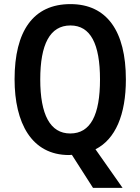

<svg xmlns="http://www.w3.org/2000/svg" viewBox="-20 -745 683 935"><path d="M593 -358C593 -594 500 -725 323 -725C142 -725 51 -594 51 -359C51 -147 133 10 316 10C321 10 326 9 330 9L433 170H577L445 -18C542 -67 593 -186 593 -358ZM176 -358C176 -529 223 -621 323 -621C421 -621 467 -531 467 -358C467 -185 421 -95 322 -95C224 -95 176 -187 176 -358Z"/></svg>

Font: Noto Sans Sinhala UI Condensed SemiBold
Style: Regular
Weight: 600
Width: 3
Designer: Jelle Bosma - Monotype Design Team
Foundry: Monotype Imaging Inc.
Version: Version 2.006